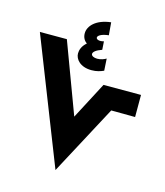

<svg xmlns="http://www.w3.org/2000/svg" viewBox="-122 -931 882 1024"><g transform="rotate(15 319.0 -419.0)"><path d="M391 -645C381 -639 363 -631 342 -631C324 -631 309 -638 309 -649C309 -660 324 -673 356 -684L353 -730C329 -723 311 -729 311 -740C311 -749 326 -763 370 -768L364 -838C283 -829 243 -786 243 -745C243 -721 254 -705 268 -695C243 -674 236 -650 236 -632C236 -601 265 -564 328 -564C357 -564 377 -571 395 -579ZM281 0 486 -384 618 -383V-505H411L304 -301L159 -690H10Z"/></g></svg>

Font: Noto Sans Arabic ExtBd
Style: Regular
Weight: 800
Designer: Monotype Design Team, Nadine Chahine, Nizar Qandah and Khaled Hosny
Foundry: Monotype Imaging Inc.
Version: Version 2.012